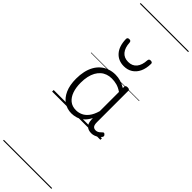

<svg xmlns="http://www.w3.org/2000/svg" viewBox="-565 -1131 1753 1753"><g transform="rotate(45 311.5 -255.0)"><path d="M265 17Q210 17 166 -12Q122 -41 96.5 -98Q71 -155 71 -238Q71 -288 80.5 -331Q90 -374 109 -408.5Q128 -443 156 -467.5Q184 -492 220.5 -505.5Q257 -519 301 -519Q335 -519 368 -509Q401 -499 434 -479V-495Q434 -506 440.5 -510.5Q447 -515 461 -515Q475 -515 481 -510.5Q487 -506 487 -496V-91Q487 -70 491.5 -56.5Q496 -43 506 -36.5Q516 -30 531 -30Q541 -30 550.5 -33.5Q560 -37 569.5 -44.5Q579 -52 590 -63Q595 -69 601.5 -68.5Q608 -68 614 -61Q621 -55 622 -48Q623 -41 619 -34Q608 -19 592 -7.5Q576 4 558 10.5Q540 17 522 17Q501 17 485.5 11.5Q470 6 458.5 -5.5Q447 -17 441.5 -33.5Q436 -50 435 -72Q435 -76 434.5 -81.5Q434 -87 434 -92Q411 -47 382 -23.5Q353 0 322.5 8.5Q292 17 265 17ZM127 -242Q127 -180 143.5 -133Q160 -86 192.5 -59.5Q225 -33 274 -33Q306 -33 336.5 -46.5Q367 -60 392.5 -92.5Q418 -125 434 -181V-429Q399 -453 367 -461.5Q335 -470 302 -470Q270 -470 243 -460.5Q216 -451 194.5 -432Q173 -413 158 -385.5Q143 -358 135 -322Q127 -286 127 -242ZM299 -626Q226 -626 182.5 -676Q139 -726 137 -816Q137 -826 142.5 -831.5Q148 -837 161 -837Q173 -837 178 -831.5Q183 -826 184 -816Q187 -753 216.5 -717.5Q246 -682 299 -682Q352 -682 381 -717.5Q410 -753 413 -816Q414 -826 419 -831.5Q424 -837 436 -837Q449 -837 455 -831.5Q461 -826 460 -816Q459 -757 439 -714.5Q419 -672 383 -649Q347 -626 299 -626ZM0 623H623V633H0ZM0 -20H623V0H0ZM0 -505H623V-500H0ZM0 -1143H623V-1133H0Z"/></g></svg>

Font: Playwrite CL Guides
Style: Regular
Weight: 400
Designer: Veronika Burian, José Scaglione
Foundry: TypeTogether
Version: Version 1.003